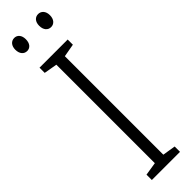

<svg xmlns="http://www.w3.org/2000/svg" viewBox="-306 -876 863 863"><g transform="rotate(-45 125.5 -444.5)"><path d="M16 -848C16 -822 30 -806 50 -806C69 -806 83 -821 83 -848C83 -874 69 -889 50 -889C30 -889 16 -873 16 -848ZM168 -848C168 -822 182 -806 202 -806C221 -806 236 -821 236 -848C236 -874 221 -889 202 -889C182 -889 168 -874 168 -848ZM215 0V-34L153 -44V-670L215 -681V-714H36V-681L99 -670V-44L36 -34V0Z"/></g></svg>

Font: Noto Sans Devanagari UI ExtraCondensed Light
Style: Regular
Weight: 300
Width: 2
Designer: Jelle Bosma - Monotype Design Team
Foundry: Monotype Imaging Inc.
Version: Version 2.004